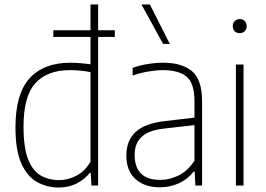

<svg xmlns="http://www.w3.org/2000/svg" viewBox="-20 -828 1186 857"><path d="M242.5 9Q189 9 145 -15.8Q101 -40.5 75 -99Q49 -157.5 49 -259Q49 -409.5 112.2 -478.8Q175.5 -548 294 -548Q316 -548 339.8 -546Q363.5 -544 384 -541V-808H418V0H388L385 -56.5H381Q359.5 -29 323.8 -10Q288 9 242.5 9ZM243.5 -24Q283.5 -24 321.8 -44.2Q360 -64.5 384 -106.5V-506Q366 -510 340.8 -512.5Q315.5 -515 292.5 -515Q191 -515 138 -456.8Q85 -398.5 85 -263Q85 -168 105.8 -116.2Q126.5 -64.5 162.5 -44.2Q198.5 -24 243.5 -24ZM218 -663V-693H492.5V-663Z M693.5 8Q626 8 585 -28.5Q544 -65 544 -133.5Q544 -201.5 585.8 -239.5Q627.5 -277.5 716 -287.5L848 -303V-375.5Q848 -458.5 811.5 -486.8Q775 -515 708 -515Q679.5 -515 644 -509.2Q608.5 -503.5 572 -491V-525Q601 -536 638.2 -542Q675.5 -548 708.5 -548Q791 -548 836.5 -510.8Q882 -473.5 882 -375V0H852L849 -62.5H845Q818.5 -28.5 779 -10.2Q739.5 8 693.5 8ZM581 -137Q581 -25 696 -25Q735 -25 775.5 -44Q816 -63 848 -110.5V-269.5L715 -254.5Q644.5 -247 612.8 -217.8Q581 -188.5 581 -137ZM708 -632 611.5 -808H649L738 -632Z M1033 0V-540H1067V0ZM1050 -680Q1036.5 -680 1027.8 -688.5Q1019 -697 1019 -711Q1019 -725.5 1027.8 -734.2Q1036.5 -743 1050 -743Q1063.5 -743 1072.2 -734.2Q1081 -725.5 1081 -711Q1081 -697 1072.2 -688.5Q1063.5 -680 1050 -680Z"/></svg>

Font: Encode Sans Semi Condensed Thin
Style: Regular
Weight: 100
Width: 4
Designer: Multiple Designers
Foundry: Impallari Type
Version: Version 3.000; ttfautohint (v1.8.3) -l 8 -r 50 -G 200 -x 14 